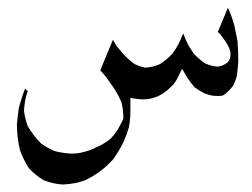

<svg xmlns="http://www.w3.org/2000/svg" viewBox="-20 -287 662 504"><path d="M361.3 -109.4Q381.8 -110.4 400.4 -119.1Q418.9 -130.9 433.6 -147.5Q441.4 -158.2 448.2 -170.9Q455.1 -184.6 460.9 -199.2Q466.8 -183.6 473.6 -169.9Q480.5 -158.2 488.3 -146.5Q502 -131.8 517.6 -121.1Q532.2 -114.3 547.9 -112.3Q549.8 -112.3 552.7 -112.3Q554.7 -112.3 557.6 -113.3Q569.3 -116.2 578.1 -124Q582 -128.9 584 -133.8Q585 -139.6 585 -145.5V-146.5Q585 -148.4 585 -149.9Q585 -151.4 584 -152.3Q584 -153.3 584 -153.8Q584 -154.3 584 -154.3Q581.1 -162.1 577.1 -169.9Q571.3 -179.7 564.5 -188.5Q561.5 -192.4 558.6 -196.3Q555.7 -200.2 551.8 -203.1L578.1 -266.6Q584 -254.9 587.9 -243.2Q591.8 -232.4 594.7 -221.7Q599.6 -200.2 603.5 -178.7Q605.5 -153.3 605.5 -127.9Q604.5 -107.4 601.6 -86.9Q597.7 -73.2 591.8 -61.5Q583 -50.8 572.3 -41Q568.4 -38.1 564.5 -36.1Q559.6 -35.2 554.7 -35.2H546.9Q539.1 -35.2 532.2 -37.1Q524.4 -39.1 516.6 -42Q502.9 -48.8 491.2 -57.6Q480.5 -69.3 471.7 -83L458 -106.4L445.3 -81.1Q441.4 -73.2 435.5 -65.4Q427.7 -57.6 418.9 -49.8Q408.2 -41 396.5 -35.2Q380.9 -28.3 364.3 -26.4Q342.8 -25.4 322.3 -30.3V4.9Q322.3 26.4 318.4 46.9Q312.5 67.4 303.7 86.9Q292 110.4 277.3 130.9Q259.8 150.4 238.3 166Q222.7 176.8 205.1 185.5Q192.4 190.4 178.7 193.4Q163.1 196.3 146.5 197.3Q146.5 197.3 145.5 197.3Q144.5 197.3 142.6 197.3Q118.2 195.3 95.7 186.5Q73.2 173.8 55.7 154.3Q41 131.8 32.2 106.4Q24.4 73.2 24.4 39.1Q26.4 17.6 29.3 -2.9Q36.1 -29.3 45.9 -54.7L52.7 -47.9Q43.9 -22.5 43 4.9Q45.9 25.4 52.7 43.9Q67.4 69.3 87.9 89.8Q104.5 101.6 123 109.4Q144.5 115.2 168 116.2Q168 116.2 168.5 116.2Q168.9 116.2 168.9 116.2Q179.7 116.2 190.4 114.3Q203.1 111.3 215.8 107.4Q231.4 100.6 247.1 92.8Q259.8 85.9 270.5 77.1Q280.3 66.4 288.1 54.7Q295.9 41 302.7 27.3L303.7 24.4V21.5Q303.7 1 298.8 -18.6Q288.1 -43.9 271.5 -66.4Q265.6 -75.2 259.8 -83Q252 -92.8 243.2 -102.5L276.4 -182.6Q281.2 -173.8 287.1 -165Q293.9 -156.2 300.8 -148.4Q315.4 -131.8 333 -119.1Q346.7 -112.3 361.3 -109.4Z"/></svg>

Font: Thabit
Style: Regular
Weight: 500
Designer: Regenerated by Nadim Shaikli
Foundry: MAK Alagha
Version: 0.01